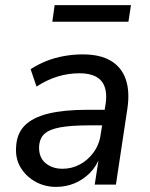

<svg xmlns="http://www.w3.org/2000/svg" viewBox="-20 -723 586 752"><path d="M200 9Q155 9 118.5 -11.5Q82 -32 61 -66.5Q40 -101 43 -146Q45 -199 76.5 -231Q108 -263 169 -278Q230 -293 324 -293H402L393 -232H329Q260 -232 217.5 -224.5Q175 -217 155 -199.5Q135 -182 133 -148Q132 -106 158.5 -84Q185 -62 225 -62Q261 -62 293 -79Q325 -96 347.5 -127.5Q370 -159 375 -201L394 -318Q402 -377 376.5 -406.5Q351 -436 291 -436Q248 -436 206.5 -423.5Q165 -411 123 -384L100 -452Q127 -470 160.5 -483.5Q194 -497 231 -503.5Q268 -510 304 -510Q372 -510 414 -485Q456 -460 472.5 -412.5Q489 -365 479 -298L434 0H351L368 -110H372Q358 -71 331 -44.5Q304 -18 270.5 -4.5Q237 9 200 9ZM185 -638 194 -703H493L483 -638Z"/></svg>

Font: Nunitoga
Style: Medium Italic
Weight: 500
Italic angle: -9°
Designer: Vernon Adams
Foundry: Vernon Adams
Version: Version 1.0